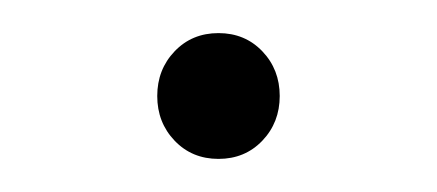

<svg xmlns="http://www.w3.org/2000/svg" viewBox="-20 -90 264 116"><path d="M112 6Q96 6 85.5 -5Q75 -16 75 -32Q75 -48 85.5 -59Q96 -70 112 -70Q128 -70 138.5 -59Q149 -48 149 -32Q149 -16 138.5 -5Q128 6 112 6Z"/></svg>

Font: Fustat ExtraLight
Style: Regular
Weight: 250
Designer: Mohamed Gaber, Khaled Hosny, Laura Garcia Mut
Foundry: Kief Type Foundry, Alif Type Foundry, Hard Type Foundry
Version: Version 1.007